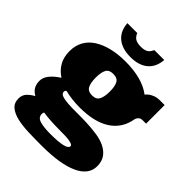

<svg xmlns="http://www.w3.org/2000/svg" viewBox="-274 -910 1324 1324"><g transform="rotate(45 388.5 -248.0)"><path d="M736.8 88.9Q736.8 171.9 641.4 215.8Q545.9 259.8 365.2 259.8Q299.8 259.8 237.8 257.8Q175.8 255.9 127.9 244.9Q80.1 233.9 51 210Q22 186 22 142.1Q22 106.9 44.4 84.5Q66.9 62 92.8 48.8Q61 29.8 49.6 6.3Q38.1 -17.1 38.1 -44.9Q38.1 -78.1 62 -108.6Q85.9 -139.2 130.9 -168Q86.9 -196.8 63.5 -238.3Q40 -279.8 40 -336.9Q40 -392.1 63 -433.6Q85.9 -475.1 128.9 -502.9Q171.9 -530.8 231.4 -545.4Q291 -560.1 365.2 -560.1Q444.8 -560.1 509 -543Q573.2 -525.9 618.2 -491.2Q627 -502.9 642.1 -514.2Q654.8 -522.9 674.3 -530.5Q693.8 -538.1 722.2 -538.1H767.1V-356.9H734.9Q713.9 -356.9 702.9 -345.5Q691.9 -334 689.9 -323.2Q672.9 -220.2 590.3 -166Q507.8 -111.8 365.2 -111.8Q285.2 -111.8 220.2 -128.9Q210 -122.1 210 -111.8Q210 -92.8 232.4 -85Q254.9 -77.1 292 -74.5Q329.1 -71.8 376.5 -72.5Q423.8 -73.2 473.4 -71Q522.9 -68.8 570.6 -62Q618.2 -55.2 655 -37.6Q691.9 -20 714.4 10.5Q736.8 41 736.8 88.9ZM296.9 -336.9Q296.9 -286.1 311 -258.5Q325.2 -231 365.2 -231Q405.8 -231 419.9 -258.5Q434.1 -286.1 434.1 -336.9Q434.1 -387.2 419.9 -413.6Q405.8 -439.9 365.2 -439.9Q325.2 -439.9 311 -413.6Q296.9 -387.2 296.9 -336.9ZM387.2 96.2Q335 96.2 292.5 93.5Q250 90.8 215.8 85.9Q210.9 94.2 210.9 103Q210.9 138.2 249 149.2Q287.1 160.2 349.1 160.2Q432.1 160.2 470.5 150.1Q508.8 140.1 508.8 122.1Q508.8 112.8 497.8 107.9Q486.8 103 469 100.1Q451.2 97.2 429.7 96.7Q408.2 96.2 387.2 96.2ZM282.2 -755.9Q286.1 -746.1 292.2 -737.1Q298.3 -728 307.4 -720.9Q316.4 -713.9 330.8 -710Q345.2 -706.1 366.2 -706.1Q387.2 -706.1 401.1 -710Q415 -713.9 424.1 -720.9Q433.1 -728 438.7 -737.1Q444.3 -746.1 449.2 -755.9H545.4Q540 -683.1 493.7 -644Q447.3 -605 366.2 -605Q285.2 -605 238.3 -643.6Q191.4 -682.1 186 -755.9Z"/></g></svg>

Font: Ultra
Style: Regular
Weight: 400
Designer: Astigmatic (AOETI)
Foundry: Astigmatic (AOETI)
Version: Version 1.000